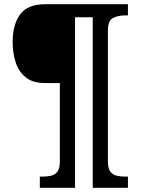

<svg xmlns="http://www.w3.org/2000/svg" viewBox="-20 -780 667 911"><path d="M169 111V58H182Q205 58 223.5 53.5Q242 49 253 33.5Q264 18 264 -13V-386H193Q135 -386 101.5 -413.5Q68 -441 54 -485.5Q40 -530 40 -582Q40 -662 75 -711Q110 -760 195.1 -760H587V-707H574Q540 -707 516 -694.5Q492 -682 492 -635V-13Q492 18 503 33.5Q514 49 533 53.5Q552 58 574 58H587V111H420V-698H336V111Z"/></svg>

Font: Noto Serif Test
Style: Regular
Weight: 400
Version: Version 1.000